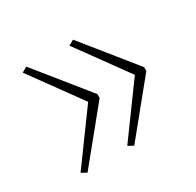

<svg xmlns="http://www.w3.org/2000/svg" viewBox="-91 -561 579 566"><g transform="rotate(-30 198.5 -278.5)"><path d="M358 -271V-284L217 -459L199 -449L323 -278L199 -108L217 -98ZM199 -271V-284L58 -459L40 -449L164 -278L40 -108L58 -98Z"/></g></svg>

Font: Noto Sans Malayalam ExtraCondensed Thin
Style: Regular
Weight: 100
Width: 2
Designer: Jelle Bosma - Monotype Design Team
Foundry: Monotype Imaging Inc.
Version: Version 2.104